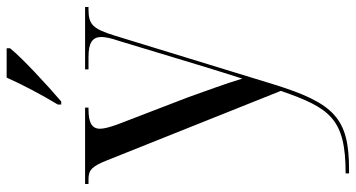

<svg xmlns="http://www.w3.org/2000/svg" viewBox="-260 -546 1044 563"><g transform="rotate(-90 261.5 -264.0)"><path d="M237 -616V-606H246C295 -648 374 -721 402 -756V-766H316C296 -721 265 -662 237 -616ZM35 228V238H46C196 238 241 196 297 14L439 -449C459 -513 471 -526 516 -526H523V-536H340V-526H376C419 -526 435 -514 435 -488C435 -478 432 -461 424 -438L355 -210C343 -171 328 -121 313 -75C296 -131 280 -172 259 -232L179 -440C171 -462 166 -480 166 -492C166 -517 185 -526 224 -526H228V-536H4V-526H18C45 -526 56 -516 74 -470L277 38C227 182 196 228 35 228Z"/></g></svg>

Font: Noto Serif Display SemiCondensed
Style: Regular
Weight: 400
Width: 4
Designer: Monotype Design Team
Foundry: Monotype Imaging Inc.
Version: Version 2.009